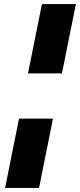

<svg xmlns="http://www.w3.org/2000/svg" viewBox="-20 -816 391 939"><path d="M351 -796 283 -457H117L185 -796ZM239 -236 171 103H5L73 -236Z"/></svg>

Font: TypoPRO Montserrat
Style: Italic
Weight: 900
Italic angle: -11.3°
Designer: Julieta Ulanovsky
Foundry: Julieta Ulanovsky
Version: Version 6.001